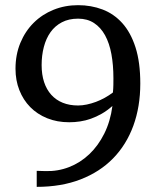

<svg xmlns="http://www.w3.org/2000/svg" viewBox="-20 -707 603 743"><path d="M418.9 -403.8Q418.9 -455.1 411.1 -497.6Q403.3 -540 386.5 -570.6Q369.6 -601.1 343.8 -617.9Q317.9 -634.8 282.2 -634.8Q246.1 -634.8 219.5 -620.8Q192.9 -606.9 175.5 -582.5Q158.2 -558.1 149.7 -525.4Q141.1 -492.7 141.1 -455.1Q141.1 -418.5 150.6 -389.4Q160.2 -360.4 178.5 -340.1Q196.8 -319.8 222.9 -309.3Q249 -298.8 282.2 -298.8Q298.3 -298.8 315.9 -302.5Q333.5 -306.2 351.1 -312.7Q368.7 -319.3 385.5 -328.6Q402.3 -337.9 417 -349.1Q418.5 -364.7 418.7 -378.7Q418.9 -392.6 418.9 -403.8ZM522.9 -383.8Q522.9 -294.4 496.1 -220.7Q469.2 -147 417.7 -94.2Q366.2 -41.5 291.7 -12.7Q217.3 16.1 122.1 16.1V-45.9L155.8 -44.9Q203.6 -43.5 247.1 -60.3Q290.5 -77.1 325.2 -109.9Q359.9 -142.6 383.5 -189.9Q407.2 -237.3 415 -296.9Q394.5 -278.8 373.5 -266.8Q352.5 -254.9 331.8 -247.6Q311 -240.2 290 -237.1Q269 -233.9 248 -233.9Q200.7 -233.9 162.4 -249.5Q124 -265.1 96.9 -292.7Q69.8 -320.3 54.9 -358.2Q40 -396 40 -440.9Q40 -495.6 58.8 -541Q77.6 -586.4 110.4 -618.9Q143.1 -651.4 187.3 -669.2Q231.4 -687 282.2 -687Q332.5 -687 376.5 -670.4Q420.4 -653.8 453.1 -617.7Q485.8 -581.5 504.4 -523.7Q522.9 -465.8 522.9 -383.8Z"/></svg>

Font: BabelStone Ogham Pictish
Style: Italic
Weight: 400
Italic angle: -30°
Designer: Andrew West
Foundry: BabelStone
Version: Version 1.02 March 14, 2022